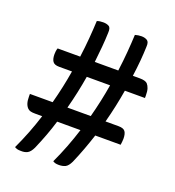

<svg xmlns="http://www.w3.org/2000/svg" viewBox="-134 -826 868 952"><g transform="rotate(20 300.0 -350.0)"><path d="M28 -262H148Q160 -307 169.5 -351Q179 -395 186 -438H118Q93 -438 84 -451Q75 -464 75 -489Q75 -496 76 -504.5Q77 -513 80 -521H199Q206 -573 210 -622Q214 -671 216 -715Q224 -718 232.5 -719Q241 -720 249 -720Q267 -720 279 -713Q291 -706 289 -679Q288 -644 284.5 -604.5Q281 -565 276 -521H400Q407 -573 411 -622Q415 -671 417 -715Q434 -720 451 -720Q468 -720 480.5 -712.5Q493 -705 491 -679Q490 -644 486.5 -604.5Q483 -565 477 -521H513Q543 -521 554 -510Q562 -501 566.5 -487.5Q571 -474 571 -451V-438H465Q458 -396 448.5 -351.5Q439 -307 427 -262H496Q522 -262 531 -249.5Q540 -237 540 -211Q540 -204 539 -195.5Q538 -187 537 -179H403Q390 -139 375 -98.5Q360 -58 343 -19Q331 6 317 13Q303 20 283 20Q271 20 264 18Q257 16 251 12Q273 -35 291.5 -83Q310 -131 325 -179H202Q190 -139 175 -99Q160 -59 143 -20Q131 5 116.5 12.5Q102 20 82 19Q69 19 62.5 17Q56 15 49 11Q71 -36 89.5 -83.5Q108 -131 123 -179H86Q70 -179 61 -181.5Q52 -184 46 -190Q37 -199 32.5 -213Q28 -227 28 -249ZM226 -262H349Q361 -307 370.5 -351Q380 -395 387 -438H264Q257 -396 247.5 -351.5Q238 -307 226 -262Z"/></g></svg>

Font: Recursive Mn Csl St
Style: Regular
Weight: 400
Monospace: yes
Version: Version 1.079;hotconv 1.0.112;makeotfexe 2.5.65598; ttfautoh